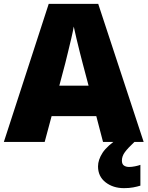

<svg xmlns="http://www.w3.org/2000/svg" viewBox="-20 -737 766 997"><path d="M515 0 480 -134H248L212 0H0L233 -717H490L726 0ZM409 -409Q404 -428 395 -463.5Q386 -499 377 -537Q368 -575 363 -599Q359 -575 350.5 -539Q342 -503 333.5 -468Q325 -433 319 -409L288 -292H440ZM613 97Q613 115 623.5 122.5Q634 130 651 130Q664 130 681.5 126.5Q699 123 709 119V227Q693 232 672 236Q651 240 624 240Q567 240 528 209.5Q489 179 489 127Q489 93 512.5 56.5Q536 20 603 -25L678 0Q644 32 628.5 53Q613 74 613 97Z"/></svg>

Font: Noto Sans Syriac Eastern Black
Style: Regular
Weight: 900
Designer: Patrick Giasson and the Monotype Design Team
Foundry: Monotype Imaging Inc.
Version: Version 3.001; ttfautohint (v1.8.4.7-5d5b)